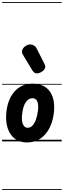

<svg xmlns="http://www.w3.org/2000/svg" viewBox="-25 -1349 608 1832"><path d="M233 10Q181 10 141.2 -10.5Q101.5 -31 75.8 -69Q50 -107 39.5 -159.8Q29 -212.5 35.5 -277Q44.5 -363.5 77.8 -424.8Q111 -486 164.2 -518.5Q217.5 -551 286.5 -551Q340.5 -551 381.5 -532.5Q422.5 -514 448.8 -479Q475 -444 485.5 -393.5Q496 -343 489.5 -278.5Q482.5 -213.5 461.8 -160.5Q441 -107.5 407.8 -69.2Q374.5 -31 330.5 -10.5Q286.5 10 233 10ZM186.5 -262.5Q182.5 -234 184 -209.8Q185.5 -185.5 192.2 -167.5Q199 -149.5 210.8 -139.5Q222.5 -129.5 238.5 -129.5Q264.5 -129.5 284.5 -150.2Q304.5 -171 317.8 -208Q331 -245 337 -292.5Q341 -321.5 339.2 -343.8Q337.5 -366 330.8 -381.2Q324 -396.5 312.5 -404.2Q301 -412 285 -412Q247 -412 220.8 -373.5Q194.5 -335 186.5 -262.5ZM233 10Q181 10 141.2 -10.5Q101.5 -31 75.8 -69Q50 -107 39.5 -159.8Q29 -212.5 35.5 -277Q44.5 -363.5 77.8 -424.8Q111 -486 164.2 -518.5Q217.5 -551 286.5 -551Q340.5 -551 381.5 -532.5Q422.5 -514 448.8 -479Q475 -444 485.5 -393.5Q496 -343 489.5 -278.5Q482.5 -213.5 461.8 -160.5Q441 -107.5 407.8 -69.2Q374.5 -31 330.5 -10.5Q286.5 10 233 10ZM186.5 -262.5Q182.5 -234 184 -209.8Q185.5 -185.5 192.2 -167.5Q199 -149.5 210.8 -139.5Q222.5 -129.5 238.5 -129.5Q264.5 -129.5 284.5 -150.2Q304.5 -171 317.8 -208Q331 -245 337 -292.5Q341 -321.5 339.2 -343.8Q337.5 -366 330.8 -381.2Q324 -396.5 312.5 -404.2Q301 -412 285 -412Q247 -412 220.8 -373.5Q194.5 -335 186.5 -262.5ZM283.5 -678 195.5 -823.5Q178.5 -851 188.2 -874Q198 -897 220.5 -911Q243 -925 263 -925Q280.5 -925 297.5 -915.8Q314.5 -906.5 325.5 -885L400.5 -736.5Q411 -716 404.8 -700Q398.5 -684 385.8 -673.5Q373 -663 363 -658.5Q348.5 -650 325.5 -649Q302.5 -648 283.5 -678ZM-5 455H563.5V463H-5ZM-5 -16H563.5V0H-5ZM-5 -549H563.5V-541H-5ZM-5 -1329H563.5V-1321H-5Z"/></svg>

Font: Edu SA Dotted Guide
Style: Regular
Weight: 400
Designer: Tina and Corey Anderson, Eben Sorkin, Mirko Velimirovic
Foundry: Google for Education
Version: Version 2.000